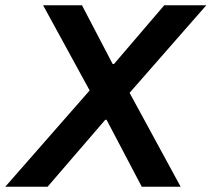

<svg xmlns="http://www.w3.org/2000/svg" viewBox="-54 -706 800 726"><path d="M-34 0H126L344 -253H349L482 0H629L436 -355L726 -686H567L377 -464H372L256 -686H109L285 -364Z"/></svg>

Font: Archivo SemiBold
Style: Italic
Weight: 600
Italic angle: -10°
Designer: Hector Gatti
Foundry: Omnibus-Type
Version: Version 2.001